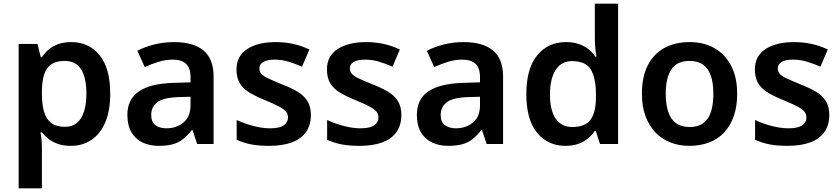

<svg xmlns="http://www.w3.org/2000/svg" viewBox="-20 -780 4552 1040"><path d="M366 -552Q461 -552 519 -481.5Q577 -411 577 -272Q577 -180 550 -117Q523 -54 475 -22Q427 10 363 10Q324 10 294 -0.5Q264 -11 243 -27.5Q222 -44 207 -63H199Q203 -45 205 -22.5Q207 0 207 20V240H81V-542H183L201 -470H207Q222 -493 243.5 -511.5Q265 -530 295.5 -541Q326 -552 366 -552ZM330 -450Q286 -450 259 -432.5Q232 -415 220 -379Q208 -343 207 -289V-273Q207 -215 218.5 -175Q230 -135 257.5 -114Q285 -93 332 -93Q372 -93 397.5 -115Q423 -137 435.5 -177.5Q448 -218 448 -274Q448 -358 419.5 -404Q391 -450 330 -450Z M923 -552Q1028 -552 1082.5 -506.5Q1137 -461 1137 -364V0H1048L1023 -75H1019Q996 -46 971.5 -26.5Q947 -7 915.5 1.5Q884 10 839 10Q791 10 752.5 -8Q714 -26 692 -63.5Q670 -101 670 -158Q670 -242 731.5 -284.5Q793 -327 918 -331L1012 -334V-361Q1012 -413 987 -435Q962 -457 917 -457Q876 -457 838 -445Q800 -433 764 -417L724 -505Q764 -526 815.5 -539Q867 -552 923 -552ZM946 -254Q863 -251 831 -225.5Q799 -200 799 -157Q799 -119 822 -102Q845 -85 881 -85Q936 -85 974 -116.5Q1012 -148 1012 -210V-256Z M1664 -157Q1664 -103 1638 -65.5Q1612 -28 1561.5 -9Q1511 10 1438 10Q1381 10 1340 2Q1299 -6 1262 -23V-130Q1302 -111 1351 -98Q1400 -85 1442 -85Q1494 -85 1517 -101Q1540 -117 1540 -144Q1540 -160 1531 -173Q1522 -186 1496 -200.5Q1470 -215 1417 -237Q1365 -258 1330.5 -279Q1296 -300 1278.5 -329.5Q1261 -359 1261 -404Q1261 -477 1319 -514.5Q1377 -552 1472 -552Q1522 -552 1566.5 -542.5Q1611 -533 1656 -512L1616 -419Q1579 -435 1542.5 -446Q1506 -457 1468 -457Q1427 -457 1406 -444.5Q1385 -432 1385 -410Q1385 -393 1395.5 -380.5Q1406 -368 1432.5 -355.5Q1459 -343 1508 -323Q1557 -304 1591.5 -283.5Q1626 -263 1645 -233Q1664 -203 1664 -157Z M2154 -157Q2154 -103 2128 -65.5Q2102 -28 2051.5 -9Q2001 10 1928 10Q1871 10 1830 2Q1789 -6 1752 -23V-130Q1792 -111 1841 -98Q1890 -85 1932 -85Q1984 -85 2007 -101Q2030 -117 2030 -144Q2030 -160 2021 -173Q2012 -186 1986 -200.5Q1960 -215 1907 -237Q1855 -258 1820.5 -279Q1786 -300 1768.5 -329.5Q1751 -359 1751 -404Q1751 -477 1809 -514.5Q1867 -552 1962 -552Q2012 -552 2056.5 -542.5Q2101 -533 2146 -512L2106 -419Q2069 -435 2032.5 -446Q1996 -457 1958 -457Q1917 -457 1896 -444.5Q1875 -432 1875 -410Q1875 -393 1885.5 -380.5Q1896 -368 1922.5 -355.5Q1949 -343 1998 -323Q2047 -304 2081.5 -283.5Q2116 -263 2135 -233Q2154 -203 2154 -157Z M2491 -552Q2596 -552 2650.5 -506.5Q2705 -461 2705 -364V0H2616L2591 -75H2587Q2564 -46 2539.5 -26.5Q2515 -7 2483.5 1.5Q2452 10 2407 10Q2359 10 2320.5 -8Q2282 -26 2260 -63.5Q2238 -101 2238 -158Q2238 -242 2299.5 -284.5Q2361 -327 2486 -331L2580 -334V-361Q2580 -413 2555 -435Q2530 -457 2485 -457Q2444 -457 2406 -445Q2368 -433 2332 -417L2292 -505Q2332 -526 2383.5 -539Q2435 -552 2491 -552ZM2514 -254Q2431 -251 2399 -225.5Q2367 -200 2367 -157Q2367 -119 2390 -102Q2413 -85 2449 -85Q2504 -85 2542 -116.5Q2580 -148 2580 -210V-256Z M3042 10Q2948 10 2889.5 -60.5Q2831 -131 2831 -270Q2831 -409 2890 -480.5Q2949 -552 3045 -552Q3085 -552 3115.5 -541.5Q3146 -531 3168 -513Q3190 -495 3205 -473H3211Q3208 -487 3205 -516Q3202 -545 3202 -570V-760H3328V0H3230L3207 -71H3202Q3187 -49 3165 -30.5Q3143 -12 3113 -1Q3083 10 3042 10ZM3080 -92Q3150 -92 3179 -132Q3208 -172 3208 -253V-269Q3208 -357 3180.5 -403Q3153 -449 3078 -449Q3021 -449 2990 -401.5Q2959 -354 2959 -268Q2959 -182 2990 -137Q3021 -92 3080 -92Z M3973 -272Q3973 -204 3955 -152Q3937 -100 3903.5 -63.5Q3870 -27 3821.5 -8.5Q3773 10 3714 10Q3658 10 3611 -8.5Q3564 -27 3529.5 -63.5Q3495 -100 3476 -152Q3457 -204 3457 -272Q3457 -362 3488 -424.5Q3519 -487 3577.5 -519.5Q3636 -552 3716 -552Q3792 -552 3849.5 -519.5Q3907 -487 3940 -424.5Q3973 -362 3973 -272ZM3586 -272Q3586 -215 3599.5 -174.5Q3613 -134 3641.5 -113Q3670 -92 3715 -92Q3761 -92 3789.5 -113Q3818 -134 3831 -174.5Q3844 -215 3844 -272Q3844 -330 3830.5 -369.5Q3817 -409 3788.5 -429.5Q3760 -450 3715 -450Q3647 -450 3616.5 -404Q3586 -358 3586 -272Z M4472 -157Q4472 -103 4446 -65.5Q4420 -28 4369.5 -9Q4319 10 4246 10Q4189 10 4148 2Q4107 -6 4070 -23V-130Q4110 -111 4159 -98Q4208 -85 4250 -85Q4302 -85 4325 -101Q4348 -117 4348 -144Q4348 -160 4339 -173Q4330 -186 4304 -200.5Q4278 -215 4225 -237Q4173 -258 4138.5 -279Q4104 -300 4086.5 -329.5Q4069 -359 4069 -404Q4069 -477 4127 -514.5Q4185 -552 4280 -552Q4330 -552 4374.5 -542.5Q4419 -533 4464 -512L4424 -419Q4387 -435 4350.5 -446Q4314 -457 4276 -457Q4235 -457 4214 -444.5Q4193 -432 4193 -410Q4193 -393 4203.5 -380.5Q4214 -368 4240.5 -355.5Q4267 -343 4316 -323Q4365 -304 4399.5 -283.5Q4434 -263 4453 -233Q4472 -203 4472 -157Z"/></svg>

Font: Noto Sans Hebrew SemiBold
Style: Regular
Weight: 600
Designer: Monotype Design Team
Foundry: Monotype Imaging Inc.
Version: Version 2.003